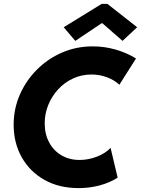

<svg xmlns="http://www.w3.org/2000/svg" viewBox="-20 -968 731 996"><path d="M388.2 7.8Q285.6 7.8 210 -35.2Q134.3 -78.1 92.5 -152.6Q50.8 -227.1 50.8 -320.8Q50.8 -403.3 82.8 -476.6Q114.7 -549.8 171.1 -606.4Q227.5 -663.1 301.8 -695.3Q376 -727.5 461.4 -727.5Q521.5 -727.5 579.6 -710.9Q637.7 -694.3 685.5 -664.6L599.1 -528.3Q573.7 -552.7 535.2 -567.1Q496.6 -581.5 454.6 -581.5Q403.3 -581.5 359.1 -561Q314.9 -540.5 282 -504.9Q249 -469.2 230.5 -423.8Q211.9 -378.4 211.9 -328.6Q211.9 -272.5 234.9 -229.5Q257.8 -186.5 298.8 -162.4Q339.8 -138.2 392.6 -138.2Q436.5 -138.2 480.7 -154.5Q524.9 -170.9 553.7 -200.7L590.3 -46.4Q547.9 -19.5 495.8 -5.9Q443.8 7.8 388.2 7.8ZM370.6 -755.9 310.5 -826.7 507.3 -947.8H537.1L691.4 -826.7L615.7 -755.9L511.2 -847.2H506.8Z"/></svg>

Font: Reddit Sans ExtraBold
Style: Italic
Weight: 800
Italic angle: -11.25°
Designer: Stephen Hutchings
Version: Version 1.013